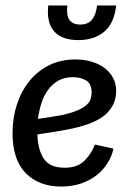

<svg xmlns="http://www.w3.org/2000/svg" viewBox="-20 -674 479 704"><path d="M217 -59Q264 -59 289.5 -84.5Q315 -110 328 -144L396 -129Q390 -101 374 -75.5Q358 -50 333.5 -31Q309 -12 276.5 -1Q244 10 204 10Q123 10 74.5 -39Q26 -88 26 -186Q26 -242 42 -291Q58 -340 88 -377Q118 -414 160.5 -435Q203 -456 256 -456Q288 -456 315.5 -448Q343 -440 363 -425Q383 -410 394.5 -388.5Q406 -367 406 -341Q406 -291 369.5 -256.5Q333 -222 246 -203Q217 -197 184.5 -191.5Q152 -186 117 -181Q119 -124 141 -91.5Q163 -59 217 -59ZM207 -252Q243 -260 264.5 -269.5Q286 -279 297.5 -289.5Q309 -300 312.5 -311.5Q316 -323 316 -335Q316 -366 296.5 -378.5Q277 -391 247 -391Q216 -391 193.5 -378Q171 -365 155.5 -343.5Q140 -322 131.5 -294.5Q123 -267 119 -238Q147 -242 168.5 -245.5Q190 -249 207 -252ZM336 -654H406Q399 -589 362.5 -558Q326 -527 267 -527Q207 -527 178.5 -559Q150 -591 157 -654H227Q218 -584 274 -584Q303 -584 317.5 -602Q332 -620 336 -654Z"/></svg>

Font: Zilla Slab Medium
Style: Regular
Weight: 500
Designer: Typotheque.com
Foundry: Typotheque type foundry
Version: Version 1.1; 2017